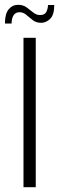

<svg xmlns="http://www.w3.org/2000/svg" viewBox="-39 -777 245 797"><path d="M58.5 -620H109.4V0H58.5ZM-18.5 -679.2Q-18.5 -719.8 -3 -738.4Q12.6 -757 36 -757Q57.2 -757 71.4 -746.4Q85.7 -735.8 98.9 -725.2Q112.1 -714.5 127.1 -714.5Q147.3 -714.5 153.7 -728.3Q160.2 -742.2 160.2 -756.2H186.2Q186.2 -715.2 169.2 -698.8Q152.3 -682.3 131.8 -682.3Q111.2 -682.3 96.8 -693.5Q82.3 -704.7 70 -715.5Q57.6 -726.3 41.7 -726.3Q25.8 -726.3 17.4 -713.6Q9.1 -700.8 9.1 -679.2Z"/></svg>

Font: Smooch Sans Thin
Style: Regular
Weight: 100
Designer: Robert E. Leuschke
Foundry: Robert E. Leuschke
Version: Version 1.010